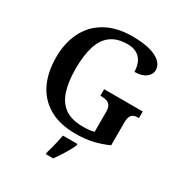

<svg xmlns="http://www.w3.org/2000/svg" viewBox="-213 -875 1176 1248"><g transform="rotate(30 374.5 -251.5)"><path d="M415 10Q294 10 214.5 -36Q135 -82 95.5 -164.5Q56 -247 56 -358Q56 -466 97 -548.5Q138 -631 219.5 -677.5Q301 -724 420 -724Q500 -724 553 -709Q606 -694 632.5 -668Q659 -642 659 -609Q659 -576 628.5 -553Q598 -530 544 -530Q544 -567 531 -597.5Q518 -628 490 -646Q462 -664 417 -664Q340 -664 292.5 -628.5Q245 -593 224 -524.5Q203 -456 203 -358Q203 -260 225 -192Q247 -124 297 -89Q347 -54 430 -54Q453 -54 474.5 -56Q496 -58 515 -63V-215Q515 -243 505.5 -258Q496 -273 479.5 -279Q463 -285 440 -285H430V-334H720V-285H714Q695 -285 681 -279Q667 -273 659.5 -257Q652 -241 652 -211V-41Q596 -16 539 -3Q482 10 415 10ZM313 208Q320 187 326.5 161.5Q333 136 339 110Q345 84 349 61H458V71Q449 92 434 119Q419 146 401 173Q383 200 368 221H313Z"/></g></svg>

Font: Noto Serif Khmer SemiBold
Style: Regular
Weight: 600
Version: Version 2.003